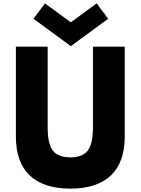

<svg xmlns="http://www.w3.org/2000/svg" viewBox="-20 -1101 832 1136"><path d="M620 -990 399 -828 178 -990 246 -1081 399 -969 552 -1081ZM718 -825V-293Q718 -141 636 -63Q554 15 396 15Q238 15 156 -63Q74 -141 74 -293V-825H262V-348Q262 -248 293.5 -209Q325 -170 396 -170Q467 -170 498.5 -209Q530 -248 530 -348V-825Z"/></svg>

Font: Hussar
Style: BoldWeb
Weight: 700
Foundry: Cannot Into Space Fonts
Version: Version 2.00